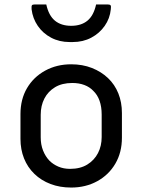

<svg xmlns="http://www.w3.org/2000/svg" viewBox="-20 -832 640 863"><path d="M300 -543Q351 -543 393 -526.5Q435 -510 465.5 -481Q496 -452 512 -412Q528 -372 528 -324V-213Q528 -147 498.5 -96.5Q469 -46 417 -17.5Q365 11 300 11Q249 11 207 -5Q165 -21 134.5 -50.5Q104 -80 88 -120Q72 -160 72 -208V-319Q72 -386 101.5 -436Q131 -486 183 -514.5Q235 -543 300 -543ZM305 -459Q259 -459 227.5 -440Q196 -421 179.5 -389Q163 -357 163 -316V-215Q163 -182 173.5 -155.5Q184 -129 202 -110Q219 -93 242.5 -83Q266 -73 295 -73Q341 -73 372.5 -92.5Q404 -112 420.5 -144Q437 -176 437 -216V-317Q437 -352 427.5 -379Q418 -406 399 -424Q383 -441 359 -450Q335 -459 305 -459ZM300 -716Q345 -716 373 -739Q401 -762 412 -812Q425 -812 438 -812Q451 -812 464 -812Q474 -812 477 -808Q480 -804 478 -790Q474 -749 450.5 -715.5Q427 -682 390 -662.5Q353 -643 307 -643H293Q247 -643 210 -662.5Q173 -682 150 -715.5Q127 -749 122 -790Q121 -804 123.5 -808Q126 -812 136 -812Q149 -812 162 -812Q175 -812 188 -812Q199 -762 227 -739Q255 -716 300 -716Z"/></svg>

Font: RecMonoLinear Nerd Font Mono
Style: Regular
Weight: 400
Monospace: yes
Version: Version 1.085; ttfautohint (v1.8.4.7-5d5b);Nerd Fonts 3.2.1